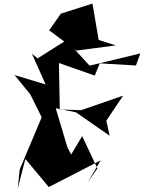

<svg xmlns="http://www.w3.org/2000/svg" viewBox="-20 -978 811 1082"><path d="M579 -298 674 -439 437 -357 317 -361 312 -623 514 -552 542 -621 746 -609 771 -677 485 -608 353 -751 192 -649 160 -675 237 -502 62 -555 151 -446 215 -317 91 -23 80 84 123 -82 255 76 547 -74 475 49 529 -29 443 -211 381 -107 360 -147 294 -368 408 -345 598 -213ZM536 -753 501 -958 323 -901 257 -807 411 -693 632 -722Z"/></svg>

Font: Asimov Silicon
Style: Regular
Weight: 400
Designer: Google
Version: Version 2.000980; 2014